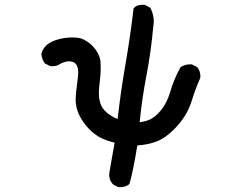

<svg xmlns="http://www.w3.org/2000/svg" viewBox="-20 -649 1040 809"><path d="M456.1 127.9Q446.3 117.2 443.4 107.4Q440.4 97.7 440.4 90.8Q440.4 84 440.4 81.1Q448.2 39.1 462.9 -47.9Q434.6 -54.7 408.2 -66.4Q377.9 -81.1 352.5 -108.4Q298.8 -167 298.8 -228.5Q298.8 -252 308.6 -327.1Q309.6 -336.9 309.6 -344.7Q309.6 -373 293.9 -384.8Q284.2 -390.6 270 -390.6Q255.9 -390.6 235.4 -380.9Q221.7 -370.1 201.2 -370.1Q198.2 -370.1 192.4 -370.1L168.9 -381.8Q156.2 -399.4 154.3 -421.9Q159.2 -443.4 176.8 -459.5Q194.3 -475.6 233.4 -485.4Q259.8 -491.2 284.2 -491.2Q294.9 -491.2 308.6 -489.7Q322.3 -488.3 337.9 -479.5Q354.5 -470.7 369.1 -456.1Q398.4 -425.8 403.3 -391.6Q404.3 -381.8 404.3 -359.4Q404.3 -336.9 400.4 -304.7Q396.5 -272.5 396.5 -258.8Q396.5 -214.8 415 -190.4Q437.5 -162.1 475.6 -147.5Q488.3 -260.7 508.3 -376Q528.3 -491.2 543 -614.3Q550.8 -622.1 557.6 -625Q568.4 -628.9 581.1 -628.9Q584 -628.9 589.8 -628.9L613.3 -616.2Q627.9 -588.9 627.9 -559.6Q627.9 -548.8 626 -538.1Q616.2 -430.7 597.2 -331.5Q578.1 -232.4 568.4 -133.8Q603.5 -138.7 622.1 -151.4Q639.6 -162.1 658.2 -184.6Q683.6 -214.8 698.2 -265.1Q712.9 -315.4 740.2 -365.2Q757.8 -377.9 779.3 -377.9Q782.2 -377.9 788.1 -377.9L810.5 -366.2Q824.2 -350.6 824.2 -329.1Q824.2 -322.3 823.2 -319.3Q801.8 -270.5 786.1 -218.8Q765.6 -156.2 712.9 -103.5Q675.8 -66.4 639.2 -52.7Q602.5 -39.1 558.6 -36.1Q541 73.2 525.4 126L523.4 127.9Q508.8 139.6 487.3 139.6Q484.4 139.6 478.5 139.6Z"/></svg>

Font: JasonHandwriting2
Style: SemiBold
Weight: 600
Version: Version 1.04.7